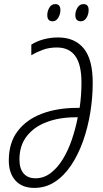

<svg xmlns="http://www.w3.org/2000/svg" viewBox="-20 -908 503 938"><path d="M148 10Q88 10 55.5 -26Q23 -62 23 -124Q23 -210 66 -267Q109 -324 184.5 -352.5Q260 -381 358 -381H369Q378 -442 378 -504Q378 -592 348 -634Q318 -676 258 -676Q220 -676 190 -665Q160 -654 133 -638V-690Q160 -707 193.5 -716Q227 -725 264 -725Q345 -725 389 -671.5Q433 -618 433 -504Q433 -431 421 -357.5Q409 -284 385.5 -218Q362 -152 327.5 -100.5Q293 -49 248 -19.5Q203 10 148 10ZM153 -37Q194 -37 227.5 -62.5Q261 -88 287 -130.5Q313 -173 331 -226Q349 -279 360 -335H349Q271 -335 209 -312Q147 -289 111 -243Q75 -197 75 -129Q75 -84 95.5 -60.5Q116 -37 153 -37ZM375 -804Q348 -804 348 -834Q348 -853 358.5 -870.5Q369 -888 388 -888Q413 -888 413 -859Q413 -838 402.5 -821Q392 -804 375 -804ZM237 -804Q211 -804 211 -834Q211 -853 221 -870.5Q231 -888 250 -888Q275 -888 275 -859Q275 -838 264.5 -821Q254 -804 237 -804Z"/></svg>

Font: Noto Sans ExtraCondensed Light
Style: Italic
Weight: 300
Width: 2
Italic angle: -12°
Designer: Monotype Design Team
Foundry: Monotype Imaging Inc.
Version: Version 2.013; ttfautohint (v1.8.4.7-5d5b)